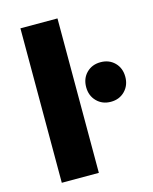

<svg xmlns="http://www.w3.org/2000/svg" viewBox="-112 -817 710 891"><g transform="rotate(-15 242.5 -371.0)"><path d="M73 -742H251V0H73ZM485 -399Q485 -358 458.5 -331Q432 -304 391 -304Q350 -304 323.5 -331Q297 -358 297 -399Q297 -441 323.5 -467.5Q350 -494 391 -494Q432 -494 458.5 -467.5Q485 -441 485 -399Z"/></g></svg>

Font: Gontserrat
Style: Bold
Weight: 700
Designer: Julieta Ulanovsky
Foundry: Julieta Ulanovsky
Version: Version 6.001